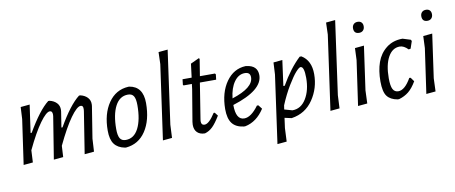

<svg xmlns="http://www.w3.org/2000/svg" viewBox="-74 -1023 3634 1534"><g transform="rotate(-10 1742.5 -256.0)"><path d="M175 -463 143 -238H152Q249 -405 326 -465H337Q372 -457 393.5 -434.5Q415 -412 414 -378L413 -365L393 -238H402Q496 -403 576 -465H587Q622 -457 643.5 -434.5Q665 -412 664 -378L663 -365L622 -108L616 -3L539 4L593 -338L594 -351Q596 -382 574 -382Q544 -382 490.5 -307.5Q437 -233 371 -94L366 -3L289 4L344 -338L345 -351Q345 -382 324 -382Q295 -382 242 -309Q189 -236 125 -101L120 -3L44 4L96 -359L101 -456Z M975 -466H983Q1093 -448 1093 -314Q1093 -175 1035 -87.5Q977 0 874 9L865 8Q808 -3 780.5 -40Q753 -77 753 -149Q753 -285 813 -372.5Q873 -460 975 -466ZM962 -405Q894 -405 858 -336Q822 -267 822 -150Q822 -98 836 -74.5Q850 -51 883 -51Q950 -51 986 -121Q1022 -191 1022 -309Q1022 -360 1008 -382.5Q994 -405 962 -405Z M1337 -704 1254 -109 1249 -3 1174 4 1259 -600 1262 -697Z M1515 7Q1475 7 1452.5 -15Q1430 -37 1430 -77L1432 -101L1475 -359L1480 -400H1413L1408 -405L1413 -450H1487L1501 -561L1570 -593L1576 -587L1554 -450H1676L1682 -442L1677 -400H1545L1499 -111L1497 -95Q1497 -62 1524 -62Q1560 -62 1611 -142H1620L1641 -115Q1606 -57 1578 -30Q1550 -3 1515 7Z M1998 -108Q1936 -12 1842 7H1830Q1766 -1 1736.5 -40Q1707 -79 1707 -156Q1708 -290 1769 -376Q1830 -462 1927 -466L1935 -465Q2023 -454 2023 -376Q2023 -254 1777 -177Q1777 -56 1845 -56Q1901 -56 1962 -140L1974 -139ZM1911 -412Q1860 -412 1824.5 -362.5Q1789 -313 1780 -230Q1955 -286 1955 -371Q1955 -412 1911 -412Z M2225 -463 2197 -257H2208Q2281 -385 2366 -465H2380Q2456 -419 2456 -308Q2456 -194 2393.5 -102Q2331 -10 2220 7H2216L2162 -5L2151 76L2146 185L2070 192L2147 -359L2152 -456ZM2358 -382Q2346 -382 2319 -352Q2292 -322 2251.5 -255Q2211 -188 2176 -104L2171 -71L2235 -53Q2305 -53 2346.5 -121Q2388 -189 2388 -289Q2388 -382 2358 -382Z M2696 -704 2613 -109 2608 -3 2533 4 2618 -600 2621 -697Z M2870 -659Q2890 -659 2901 -647.5Q2912 -636 2912 -616Q2912 -595 2900 -582.5Q2888 -570 2868 -570Q2825 -570 2825 -614Q2825 -634 2837 -646.5Q2849 -659 2870 -659ZM2887 -463 2837 -109 2833 -3 2757 4 2809 -359 2813 -456Z M3200 -464 3264 -444 3270 -433 3250 -374 3234 -371Q3200 -406 3167 -406Q3107 -406 3072 -343Q3037 -280 3037 -171Q3037 -109 3051 -82.5Q3065 -56 3095 -56Q3148 -56 3199 -146L3210 -145L3233 -113Q3202 -60 3168.5 -33Q3135 -6 3090 7H3078Q3020 -3 2993.5 -38.5Q2967 -74 2967 -158Q2967 -245 2990.5 -312Q3014 -379 3068 -421.5Q3122 -464 3200 -464Z M3424 -659Q3444 -659 3455 -647.5Q3466 -636 3466 -616Q3466 -595 3454 -582.5Q3442 -570 3422 -570Q3379 -570 3379 -614Q3379 -634 3391 -646.5Q3403 -659 3424 -659ZM3441 -463 3391 -109 3387 -3 3311 4 3363 -359 3367 -456Z"/></g></svg>

Font: Alegreya Sans
Style: Italic
Weight: 400
Italic angle: -7°
Designer: Juan Pablo del Peral
Foundry: Huerta Tipografica
Version: Version 2.007